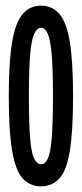

<svg xmlns="http://www.w3.org/2000/svg" viewBox="-20 -647 290 678"><path d="M125 11Q86 11 60.5 -16.5Q35 -44 23 -113.5Q11 -183 11 -308Q11 -430 23 -499.5Q35 -569 60.5 -598Q86 -627 125 -627Q164 -627 189.5 -598Q215 -569 226.5 -499.5Q238 -430 238 -308Q238 -183 226.5 -113.5Q215 -44 189.5 -16.5Q164 11 125 11ZM125 -67Q139 -67 148.5 -86Q158 -105 162.5 -157Q167 -209 167 -308Q167 -403 162.5 -455Q158 -507 148.5 -528Q139 -549 125 -549Q111 -549 101 -528Q91 -507 86.5 -455Q82 -403 82 -308Q82 -209 86.5 -157Q91 -105 101 -86Q111 -67 125 -67Z"/></svg>

Font: Inconsolata UltraCondensed Bold
Style: Regular
Weight: 700
Width: 1
Monospace: yes
Designer: Raph Levien, Cyreal, Brenton Simpson
Foundry: Raph Levien, Cyreal, Google
Version: Version 3.001; ttfautohint (v1.8.2.53-6de2)